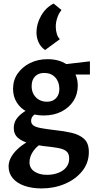

<svg xmlns="http://www.w3.org/2000/svg" viewBox="-20 -765 536 1074"><path d="M212 289Q159 289 117 274.5Q75 260 51.5 232Q28 204 28 166Q28 119 74.5 72.5Q121 26 214 -8L240 20Q192 45 168.5 77Q145 109 145 142Q145 176 172.5 194.5Q200 213 243 213Q276 213 304.5 202.5Q333 192 350 171.5Q367 151 367 122Q367 95 352.5 82Q338 69 306 63Q274 57 223 52Q182 47 143.5 37Q105 27 81 6.5Q57 -14 57 -49Q57 -78 72.5 -100Q88 -122 115.5 -140Q143 -158 179 -174L207 -144Q191 -138 172.5 -124Q154 -110 154 -89Q154 -73 166.5 -63.5Q179 -54 208.5 -48.5Q238 -43 288 -37Q338 -32 381 -22Q424 -12 450.5 12Q477 36 477 85Q477 146 440 192Q403 238 343 263.5Q283 289 212 289ZM224 -119Q172 -119 133.5 -138.5Q95 -158 74 -191.5Q53 -225 53 -268Q53 -317 79 -354Q105 -391 148.5 -412.5Q192 -434 246 -434Q322 -434 368.5 -393Q415 -352 415 -286Q415 -238 391 -200.5Q367 -163 324 -141Q281 -119 224 -119ZM242 -196Q264 -196 279.5 -205Q295 -214 303.5 -230Q312 -246 312 -268Q312 -307 289 -332Q266 -357 227 -357Q195 -357 176 -337.5Q157 -318 157 -283Q157 -257 168 -237.5Q179 -218 198.5 -207Q218 -196 242 -196ZM315 -348 304 -401 483 -422V-348ZM280 -745 324 -709Q308 -689 300 -664.5Q292 -640 292 -616Q292 -594 298 -575Q304 -556 315 -546L232 -485Q207 -503 195.5 -529Q184 -555 184 -584Q184 -631 210 -677Q236 -723 280 -745Z"/></svg>

Font: Ysabeau Office
Style: Bold
Weight: 700
Designer: Christian Thalmann (Catharsis Fonts)
Version: Version 2.001;gftools[0.9.30]; featfreeze: tnum,lnum,ss02